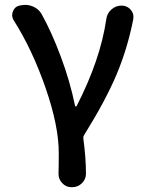

<svg xmlns="http://www.w3.org/2000/svg" viewBox="-20 -571 601 793"><path d="M335 146.5Q335 168.9 319.3 184.6Q302.7 202.1 278.3 202.1H274.4Q252 202.1 236.3 184.6Q221.7 168.9 221.7 147.5Q221.7 146.5 221.7 144.5Q222.7 115.2 222.7 60.5Q222.7 -50.8 168 -208.5Q113.3 -366.2 37.1 -486.3Q30.3 -497.1 30.3 -508.8Q30.3 -515.6 33.2 -523.4Q40 -543 59.6 -547.9L65.4 -548.8Q75.2 -550.8 85 -550.8Q99.6 -550.8 114.3 -544.9Q138.7 -535.2 151.4 -513.7Q193.4 -438.5 231.4 -336.4Q269.5 -234.4 290 -133.8Q291 -130.9 293.5 -130.9Q295.9 -130.9 296.9 -133.8Q394.5 -324.2 418.9 -491.2Q421.9 -515.6 439.9 -531.7Q458 -547.9 482.4 -547.9Q504.9 -547.9 519.5 -531.2Q531.2 -517.6 531.2 -502Q531.2 -497.1 530.3 -491.2Q506.8 -371.1 461.4 -263.2Q416 -155.3 327.1 -12.7Q323.2 -5.9 324.2 1Q335 81.1 335 146.5Z"/></svg>

Font: Gen Jyuu Gothic Medium
Style: Regular
Weight: 500
Designer: [Source Han Sans]
Ryoko NISHIZUKA  (kana & ideographs); Paul D. Hunt (Latin, Greek & Cyrillic); Wenlong ZHANG  (bopomofo
Version: Version 1.002.20150607